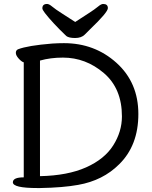

<svg xmlns="http://www.w3.org/2000/svg" viewBox="-20 -936 768 970"><path d="M360 -825Q392 -846 425.5 -867.5Q459 -889 475 -902.5Q491 -916 501 -916Q525 -916 525 -895Q525 -874 436 -789L408 -761Q391 -744 359.5 -744Q328 -744 315 -754Q245 -821 207 -870Q194 -887 194 -894Q194 -916 218 -916Q228 -916 244 -902.5Q260 -889 294 -867.5Q328 -846 360 -825ZM45 -15Q45 -40 100 -40V-621Q89 -624 74.5 -640Q60 -656 60 -669Q60 -682 71 -687Q120 -706 244 -716Q277 -718 303 -718Q458 -718 568.5 -618.5Q679 -519 679 -360Q679 -201 582 -106Q500 -24 375 -2Q298 12 183 14H169Q45 14 45 -15ZM182 -46Q322 -49 415 -90.5Q508 -132 552 -201.5Q596 -271 596 -348Q596 -489 504.5 -567Q413 -645 298 -645Q235 -645 182 -630Z"/></svg>

Font: LXGW WenKai Lite
Style: Bold
Weight: 700
Designer: LXGW / Fontworks Inc.
Foundry: LXGW / Fontworks Inc.
Version: Version 1.330;April 28, 2024